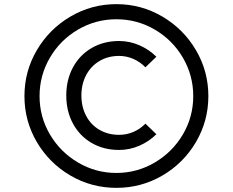

<svg xmlns="http://www.w3.org/2000/svg" viewBox="-20 -815 1124 927"><path d="M542 -795Q662 -795 764 -735Q866 -675 926 -573Q986 -471 986 -351Q986 -231 926 -129Q866 -27 764 32.5Q662 92 542 92Q422 92 320 32.5Q218 -27 158 -129Q98 -231 98 -351Q98 -471 158 -573Q218 -675 320 -735Q422 -795 542 -795ZM542 20Q642 20 727.5 -30.5Q813 -81 863 -166Q913 -251 913 -351Q913 -451 863 -536.5Q813 -622 727.5 -672Q642 -722 542 -722Q442 -722 356.5 -672Q271 -622 221 -536.5Q171 -451 171 -351Q171 -251 221 -166Q271 -81 356.5 -30.5Q442 20 542 20ZM555 -164Q591 -164 624 -178Q657 -192 682 -218L735 -167Q700 -132 653 -111.5Q606 -91 555 -91Q481 -91 423 -124.5Q365 -158 332.5 -218Q300 -278 300 -354Q300 -430 332.5 -490Q365 -550 423 -583.5Q481 -617 555 -617Q606 -617 653 -596.5Q700 -576 735 -541L682 -490Q657 -516 624 -530.5Q591 -545 555 -545Q502 -545 460.5 -520.5Q419 -496 396 -452.5Q373 -409 373 -354Q373 -299 396 -255.5Q419 -212 460.5 -188Q502 -164 555 -164Z"/></svg>

Font: SUITE
Style: Regular
Weight: 400
Designer: Sun
Foundry: Sun
Version: Version 2.040